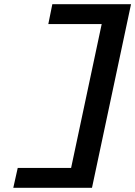

<svg xmlns="http://www.w3.org/2000/svg" viewBox="-20 -690 641 910"><path d="M416 200 601 -670H228L209 -576H462L317 106H64L43 200Z"/></svg>

Font: LT Wave Mono Medium
Style: Italic
Weight: 500
Designer: Daniel Lyons
Version: Version 2.5 (Glyphs App)